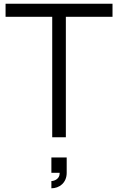

<svg xmlns="http://www.w3.org/2000/svg" viewBox="-20 -740 636 1035"><path d="M335 0V-649.5H586.5V-720H10V-649.5H261.5V0ZM257 275C299.5 275 339.5 246 339.5 191.5V109H257V191.5H301.5V195C301.5 224 273.5 236 257 236Z"/></svg>

Font: Vela Sans
Style: Regular
Weight: 400
Designer: Principal design: Mikhail Sharanda - project Manrope.
Design modification: Ravid Balaliev
Foundry: Mikhail Sharanda
Version: Version 1.001